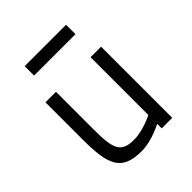

<svg xmlns="http://www.w3.org/2000/svg" viewBox="-197 -822 954 954"><g transform="rotate(-45 279.5 -345.0)"><path d="M397 -500V-94C397 -94 326 -57 260 -57C166 -57 154 -102 154 -240V-500H80V-239C80 -54 109 10 249 10C319 10 397 -32 397 -32V0H471V-500ZM134 -634H425V-700H134Z"/></g></svg>

Font: TitilliumText22L
Style: 400 wt
Weight: 400
Designer: Campivisivi
Foundry: Campivisivi
Version: 1.000